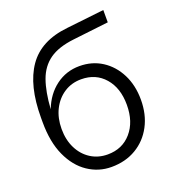

<svg xmlns="http://www.w3.org/2000/svg" viewBox="-132 -810 823 917"><g transform="rotate(-20 280.0 -351.0)"><path d="M41.5 -328Q41.5 -491.5 104.5 -582.5Q167.5 -673.5 306 -688L497 -709.5V-647L316.5 -626Q237 -617 191.5 -584.8Q146 -552.5 125.2 -494.5Q104.5 -436.5 99 -350Q125.5 -419 178 -458Q230.5 -497 297.5 -497Q362 -497 412 -464.8Q462 -432.5 490.8 -375.8Q519.5 -319 519.5 -246Q519.5 -171 489 -113.5Q458.5 -56 404.2 -23.8Q350 8.5 278.5 8.5Q213.5 8.5 159.5 -27.8Q105.5 -64 73.5 -134Q41.5 -204 41.5 -305ZM115.5 -243.5Q115.5 -188 136.8 -145.2Q158 -102.5 195.8 -78.2Q233.5 -54 282 -54Q356.5 -54 402.2 -106.8Q448 -159.5 448 -246Q448 -331.5 403 -383.2Q358 -435 284 -435Q235 -435 197 -410.2Q159 -385.5 137.2 -342.2Q115.5 -299 115.5 -243.5Z"/></g></svg>

Font: Overused Grotesk Book
Style: Regular
Weight: 375
Version: Version 0.004